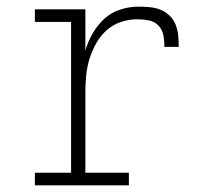

<svg xmlns="http://www.w3.org/2000/svg" viewBox="-20 -558 640 578"><path d="M85 0V-38H194V-492H85V-530H237V-406Q245 -433 259 -457.5Q273 -482 293.5 -501Q314 -520 341.5 -529Q369 -538 397 -538Q413 -538 430 -536.5Q447 -535 462.5 -529Q478 -523 490.5 -511Q503 -499 509 -483Q515 -467 516.5 -450.5Q518 -434 518 -417H475Q475 -434 472 -451Q469 -468 457.5 -480.5Q446 -493 428.5 -496.5Q411 -500 394 -500Q369 -500 344.5 -492Q320 -484 301 -467Q282 -450 269.5 -427.5Q257 -405 249.5 -381Q242 -357 239.5 -331.5Q237 -306 237 -281V-38H368V0Z"/></svg>

Font: Iosevka Curly Slab XLtEx
Style: Regular
Weight: 200
Width: 7
Monospace: yes
Designer: Belleve Invis
Foundry: Belleve Invis
Version: Version 11.1.0; ttfautohint (v1.8.3)